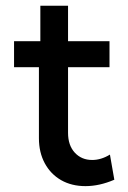

<svg xmlns="http://www.w3.org/2000/svg" viewBox="-20 -630 441 660"><path d="M373 -12.2Q321.8 9.8 273.9 9.8Q226.1 9.8 190.2 -10.7Q154.3 -31.2 134 -68.6Q113.8 -106 113.8 -154.8V-398.9H28.3V-488.3H118.7V-610.4H213.9V-488.3H356.4V-398.9H213.9V-173.3Q213.9 -130.4 237.1 -105.2Q260.3 -80.1 296.9 -80.1Q327.6 -80.1 357.9 -98.6Z"/></svg>

Font: Kumbh Sans Medium
Style: Regular
Weight: 500
Version: Version 1.005